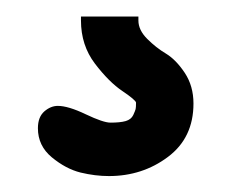

<svg xmlns="http://www.w3.org/2000/svg" viewBox="-20 -30 276 235"><path d="M149.4 -4.9V-9.8H79.1V-4.9C79.1 15.3 84.8 32.9 96.2 47.9C107.6 62.8 118.8 74.1 129.9 81.5C141 89 146.5 93.8 146.5 95.7C146.5 99.6 146.3 102.2 146 103.5C145.7 104.8 144.7 107.3 143.1 110.8C141.4 114.4 138.3 116.9 133.8 118.2C129.2 119.5 123 120.1 115.2 120.1C109.4 120.1 99.3 116.7 85 109.9C70.6 103 59.2 99.6 50.8 99.6C44.9 99.6 39.4 101.9 34.2 106.4C29 111 26.4 117.8 26.4 127C26.4 141.3 32.1 153.2 43.5 162.6C54.9 172 66.6 178.2 78.6 181.2C90.7 184.1 102.2 185.5 113.3 185.5C140.6 185.5 164.7 177.7 185.5 162.1C206.4 146.5 216.8 124.7 216.8 96.7C216.8 82.4 213.2 69.8 206.1 59.1C198.9 48.3 191.2 40.5 183.1 35.6C175 30.8 167.3 24.7 160.2 17.6C153 10.4 149.4 2.9 149.4 -4.9Z"/></svg>

Font: Jura
Style: DemiBold
Weight: 600
Version: Version 2.5.1